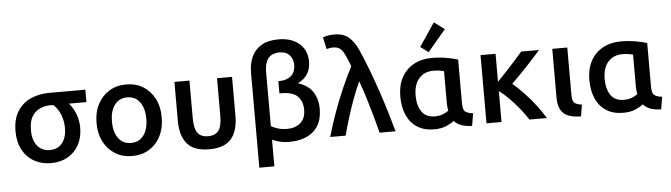

<svg xmlns="http://www.w3.org/2000/svg" viewBox="-55 -1040 5113 1464"><g transform="rotate(-5 2501.5 -308.0)"><path d="M298 13Q226 13 169.5 -19Q113 -51 81 -110.5Q49 -170 49 -251Q49 -345 87 -405Q125 -465 189 -493.5Q253 -522 331 -522H607V-427H473Q505 -392 524 -342Q543 -292 543 -239Q543 -163 512.5 -106.5Q482 -50 427 -18.5Q372 13 298 13ZM298 -87Q359 -87 393 -130Q427 -173 427 -244Q427 -300 407.5 -348.5Q388 -397 353 -427H329Q292 -427 255 -412Q218 -397 192.5 -359Q167 -321 167 -251Q167 -173 203 -130Q239 -87 298 -87Z M919 13Q846 13 790 -21.5Q734 -56 702 -117.5Q670 -179 670 -262Q670 -344 702.5 -405.5Q735 -467 791 -501Q847 -535 919 -535Q993 -535 1049 -501Q1105 -467 1137 -405.5Q1169 -344 1169 -262Q1169 -179 1137.5 -117.5Q1106 -56 1050 -21.5Q994 13 919 13ZM919 -87Q981 -87 1016 -134Q1051 -181 1051 -262Q1051 -342 1016 -389Q981 -436 919 -436Q858 -436 823 -389Q788 -342 788 -262Q788 -181 823 -134Q858 -87 919 -87Z M1509 13Q1393 13 1341 -48Q1289 -109 1289 -224V-522H1404V-237Q1404 -156 1429 -121.5Q1454 -87 1509 -87Q1565 -87 1590 -121.5Q1615 -156 1615 -237V-522H1730V-224Q1730 -109 1678 -48Q1626 13 1509 13Z M1877 186V-541Q1877 -610 1901.5 -663Q1926 -716 1976.5 -746Q2027 -776 2106 -776Q2208 -776 2266.5 -724.5Q2325 -673 2325 -587Q2325 -534 2300.5 -493.5Q2276 -453 2226 -430Q2308 -403 2341.5 -348Q2375 -293 2375 -225Q2375 -107 2307 -48.5Q2239 10 2121 10Q2080 10 2047 1Q2014 -8 1992 -18V186ZM2116 -90Q2178 -90 2217 -124.5Q2256 -159 2256 -225Q2256 -289 2218.5 -327Q2181 -365 2093 -365H2079V-459H2090Q2142 -459 2176 -487Q2210 -515 2210 -574Q2210 -616 2184 -646Q2158 -676 2108 -676Q2047 -676 2019.5 -640Q1992 -604 1992 -539V-122Q2011 -110 2043.5 -100Q2076 -90 2116 -90Z M2436 0Q2460 -87 2493.5 -180Q2527 -273 2565.5 -361.5Q2604 -450 2643 -524Q2638 -536 2633.5 -547.5Q2629 -559 2625 -569Q2609 -608 2595 -632.5Q2581 -657 2562.5 -667.5Q2544 -678 2515 -678Q2490 -678 2467 -670L2447 -762Q2461 -767 2483 -771.5Q2505 -776 2535 -776Q2604 -776 2644.5 -741Q2685 -706 2715 -641Q2751 -559 2783.5 -472.5Q2816 -386 2844.5 -301Q2873 -216 2896 -139Q2919 -62 2936 0H2814Q2799 -59 2779 -130.5Q2759 -202 2737 -273.5Q2715 -345 2693 -404Q2664 -341 2637.5 -268.5Q2611 -196 2589.5 -125.5Q2568 -55 2554 0Z M3232 11Q3154 11 3101.5 -23Q3049 -57 3022 -118Q2995 -179 2995 -261Q2995 -344 3027.5 -405Q3060 -466 3120 -499.5Q3180 -533 3261 -533Q3318 -533 3372 -523.5Q3426 -514 3459 -503V-169Q3459 -119 3477 -104.5Q3495 -90 3537 -85L3521 10Q3473 9 3439 -3.5Q3405 -16 3385 -40Q3362 -22 3324 -5.5Q3286 11 3232 11ZM3244 -87Q3280 -87 3307 -98Q3334 -109 3350 -121Q3344 -150 3344 -183V-425Q3334 -427 3313.5 -431Q3293 -435 3264 -435Q3193 -435 3152.5 -388Q3112 -341 3112 -258Q3112 -182 3144 -134.5Q3176 -87 3244 -87ZM3240 -579 3179 -624 3299 -802 3378 -743Z M3632 0V-522H3747V-308Q3780 -342 3817.5 -382Q3855 -422 3888.5 -459.5Q3922 -497 3943 -522H4080Q4057 -496 4028 -464Q3999 -432 3967.5 -398.5Q3936 -365 3906 -335Q3876 -305 3854 -283Q3896 -248 3942 -199Q3988 -150 4028 -97.5Q4068 -45 4094 0H3961Q3935 -41 3898.5 -86Q3862 -131 3822.5 -171Q3783 -211 3747 -236V0Z M4355 10Q4257 9 4219 -30.5Q4181 -70 4181 -146V-522H4296V-156Q4296 -115 4311.5 -99.5Q4327 -84 4369 -79Z M4679 11Q4601 11 4548.5 -23Q4496 -57 4469 -118Q4442 -179 4442 -261Q4442 -344 4474.5 -405Q4507 -466 4567 -499.5Q4627 -533 4708 -533Q4765 -533 4819 -523.5Q4873 -514 4906 -503V-169Q4906 -119 4924 -104.5Q4942 -90 4984 -85L4968 10Q4920 9 4886 -3.5Q4852 -16 4832 -40Q4809 -22 4771 -5.5Q4733 11 4679 11ZM4691 -87Q4727 -87 4754 -98Q4781 -109 4797 -121Q4791 -150 4791 -183V-425Q4781 -427 4760.5 -431Q4740 -435 4711 -435Q4640 -435 4599.5 -388Q4559 -341 4559 -258Q4559 -182 4591 -134.5Q4623 -87 4691 -87Z"/></g></svg>

Font: Ubuntu Sans SemiBold
Style: Regular
Weight: 600
Designer: Dalton Maag Ltd
Foundry: Dalton Maag Ltd
Version: Version 1.006; ttfautohint (v1.8.4.7-5d5b)